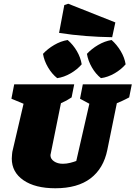

<svg xmlns="http://www.w3.org/2000/svg" viewBox="-20 -995 725 1027"><path d="M276 12Q168 12 105.5 -31Q43 -74 43 -147Q43 -158 44.5 -170Q46 -182 46 -183L106 -440L41 -467L56 -544H377L363 -474Q348 -464 336 -457.5Q324 -451 306 -443L251 -171Q250 -167 250 -167Q250 -167 250 -164Q250 -145 269 -132Q288 -119 316 -119Q336 -119 355.5 -124Q375 -129 388 -134L458 -440L408 -467L423 -544H685L671 -474Q659 -468 651.5 -464Q644 -460 634 -455.5Q624 -451 605 -443L554 -193Q534 -94 464.5 -41Q395 12 276 12ZM580 -796Q509 -797 438 -802.5Q367 -808 296 -819L324 -968L345 -975L597 -875ZM286 -577Q258 -599 237 -634.5Q216 -670 210 -707Q235 -734 270 -754.5Q305 -775 342 -781Q371 -756 391 -722Q411 -688 417 -651Q393 -623 357.5 -602.5Q322 -582 286 -577ZM520 -577Q492 -599 471.5 -634.5Q451 -670 445 -707Q470 -734 505 -754.5Q540 -775 577 -781Q605 -756 625.5 -722Q646 -688 652 -651Q628 -623 592.5 -602.5Q557 -582 520 -577Z"/></svg>

Font: Piazzolla SC Black
Style: Italic
Weight: 900
Italic angle: -11.3°
Designer: Juan Pablo del Peral
Foundry: Huerta Tipografica
Version: Version 1.330